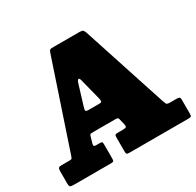

<svg xmlns="http://www.w3.org/2000/svg" viewBox="-161 -937 1144 1119"><g transform="rotate(-30 411.0 -377.5)"><path d="M0 -28.5V-110.5Q0 -123.5 4.5 -129.2Q9 -135 23 -135H80.5Q93 -135 95 -140.2Q97 -145.5 100.5 -153.5L296.5 -738.5Q301.5 -750.5 306.2 -752.8Q311 -755 328 -755H503Q520.5 -755 525.8 -750.2Q531 -745.5 536 -733.5L721.5 -165.5Q727 -151.5 730.2 -143.2Q733.5 -135 755 -135H796Q809 -135 815.8 -132.5Q822.5 -130 822.5 -115.5V-22.5Q822.5 -7.5 818.5 -3.8Q814.5 0 800 0H403Q388 0 385.2 -4.8Q382.5 -9.5 382.5 -24.5V-113.5Q382.5 -128 386.2 -131.5Q390 -135 404 -135H436Q456 -135 460 -139.8Q464 -144.5 460.5 -159.5L452.5 -193.5Q450 -204 446.8 -207Q443.5 -210 429 -210H287Q272 -210 265.5 -209.2Q259 -208.5 256 -197.5L244 -156.5Q240.5 -144.5 242.8 -139.8Q245 -135 256.5 -135H283.5Q295.5 -135 297.8 -130.8Q300 -126.5 300 -114.5V-18.5Q300 -6 295.5 -3Q291 0 279.5 0H33Q12 0 6 -3.8Q0 -7.5 0 -28.5ZM349.5 -504.5 307.5 -367.5Q304 -356 302.5 -345.5Q301 -335 321 -335H394Q411.5 -335 411 -345Q410.5 -355 408 -365.5L372 -506.5Q367.5 -524 360.2 -520.2Q353 -516.5 349.5 -504.5Z"/></g></svg>

Font: Besley* Narrow Fatface
Style: Regular
Weight: 900
Width: 4
Designer: Owen Earl
Foundry: indestructible type*
Version: Version 3.000; ttfautohint (v1.8.3)